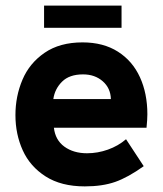

<svg xmlns="http://www.w3.org/2000/svg" viewBox="-20 -654 582 684"><path d="M35 -244Q35 -311 60 -370Q85 -429 139 -466Q193 -503 274 -503Q348 -503 400 -470Q452 -437 478.5 -379Q505 -321 505 -247Q505 -229 502 -199H172Q177 -155 209.5 -131.5Q242 -108 290 -108Q328 -108 364.5 -121Q401 -134 429 -158L492 -62Q436 -22 390.5 -6Q345 10 282 10Q198 10 142.5 -25.5Q87 -61 61 -118.5Q35 -176 35 -244ZM375 -301Q374 -340 346 -364.5Q318 -389 276 -389Q227 -389 201 -363Q175 -337 170 -301ZM137 -634H413V-555H137Z"/></svg>

Font: Hanken Grotesk ExtraBold
Style: Regular
Weight: 800
Designer: Alfredo Marco Pradil
Foundry: Hanken Design Co.
Version: Version 3.014